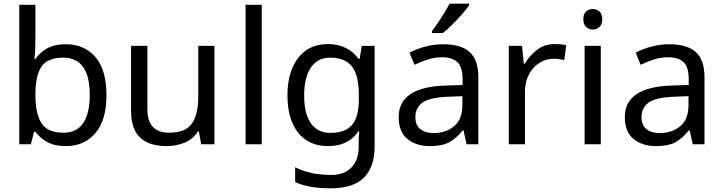

<svg xmlns="http://www.w3.org/2000/svg" viewBox="-20 -786 3939 1046"><path d="M173 -575Q173 -541 171.5 -511.5Q170 -482 168 -465H173Q196 -499 236 -522Q276 -545 339 -545Q439 -545 499.5 -475.5Q560 -406 560 -268Q560 -130 499 -60Q438 10 339 10Q276 10 236 -13Q196 -36 173 -68H166L148 0H85V-760H173ZM324 -472Q239 -472 206 -423Q173 -374 173 -271V-267Q173 -168 205.5 -115.5Q238 -63 326 -63Q398 -63 433.5 -116Q469 -169 469 -269Q469 -472 324 -472Z M1148 -536V0H1076L1063 -71H1059Q1033 -29 987 -9.5Q941 10 889 10Q792 10 743 -36.5Q694 -83 694 -185V-536H783V-191Q783 -63 902 -63Q991 -63 1025.5 -113Q1060 -163 1060 -257V-536Z M1406 0H1318V-760H1406Z M1766 -546Q1819 -546 1861.5 -526Q1904 -506 1934 -465H1939L1951 -536H2021V9Q2021 124 1962.5 182Q1904 240 1781 240Q1663 240 1588 206V125Q1667 167 1786 167Q1855 167 1894.5 126.5Q1934 86 1934 16V-5Q1934 -17 1935 -39.5Q1936 -62 1937 -71H1933Q1879 10 1767 10Q1663 10 1604.5 -63Q1546 -136 1546 -267Q1546 -395 1604.5 -470.5Q1663 -546 1766 -546ZM1778 -472Q1711 -472 1674 -418.5Q1637 -365 1637 -266Q1637 -167 1673.5 -114.5Q1710 -62 1780 -62Q1861 -62 1898 -105.5Q1935 -149 1935 -246V-267Q1935 -377 1897 -424.5Q1859 -472 1778 -472Z M2394 -545Q2492 -545 2539 -502Q2586 -459 2586 -365V0H2522L2505 -76H2501Q2466 -32 2427.5 -11Q2389 10 2321 10Q2248 10 2200 -28.5Q2152 -67 2152 -149Q2152 -229 2215 -272.5Q2278 -316 2409 -320L2500 -323V-355Q2500 -422 2471 -448Q2442 -474 2389 -474Q2347 -474 2309 -461.5Q2271 -449 2238 -433L2211 -499Q2246 -518 2294 -531.5Q2342 -545 2394 -545ZM2420 -259Q2320 -255 2281.5 -227Q2243 -199 2243 -148Q2243 -103 2270.5 -82Q2298 -61 2341 -61Q2409 -61 2454 -98.5Q2499 -136 2499 -214V-262ZM2535 -756Q2523 -738 2498 -709.5Q2473 -681 2444.5 -652.5Q2416 -624 2392 -606H2334V-618Q2349 -637 2366.5 -663Q2384 -689 2401 -716.5Q2418 -744 2429 -766H2535Z M3002 -546Q3017 -546 3034.5 -544.5Q3052 -543 3065 -540L3054 -459Q3041 -462 3025.5 -464Q3010 -466 2996 -466Q2955 -466 2919 -443.5Q2883 -421 2861.5 -380.5Q2840 -340 2840 -286V0H2752V-536H2824L2834 -438H2838Q2864 -482 2905 -514Q2946 -546 3002 -546Z M3210 -737Q3230 -737 3245.5 -723.5Q3261 -710 3261 -681Q3261 -653 3245.5 -639Q3230 -625 3210 -625Q3188 -625 3173 -639Q3158 -653 3158 -681Q3158 -710 3173 -723.5Q3188 -737 3210 -737ZM3253 -536V0H3165V-536Z M3626 -545Q3724 -545 3771 -502Q3818 -459 3818 -365V0H3754L3737 -76H3733Q3698 -32 3659.5 -11Q3621 10 3553 10Q3480 10 3432 -28.5Q3384 -67 3384 -149Q3384 -229 3447 -272.5Q3510 -316 3641 -320L3732 -323V-355Q3732 -422 3703 -448Q3674 -474 3621 -474Q3579 -474 3541 -461.5Q3503 -449 3470 -433L3443 -499Q3478 -518 3526 -531.5Q3574 -545 3626 -545ZM3652 -259Q3552 -255 3513.5 -227Q3475 -199 3475 -148Q3475 -103 3502.5 -82Q3530 -61 3573 -61Q3641 -61 3686 -98.5Q3731 -136 3731 -214V-262Z"/></svg>

Font: Noto Sans Living
Style: Regular
Weight: 400
Designer: Monotype Design Team
Foundry: Monotype Imaging Inc.
Version: Version 2.013; ttfautohint (v1.8.4.7-5d5b)